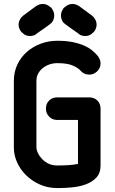

<svg xmlns="http://www.w3.org/2000/svg" viewBox="-20 -940 579 970"><path d="M475 -656Q488 -638 488 -620Q488 -594 468 -577Q451 -563 431 -563Q404 -563 387 -583Q376 -596 348.5 -608.5Q321 -621 269 -621Q249 -621 230 -614.5Q211 -608 196.5 -596.5Q182 -585 173 -568.5Q164 -552 164 -531V-194Q164 -184 170.5 -169Q177 -154 190 -139.5Q203 -125 222.5 -114.5Q242 -104 269 -104Q297 -104 323.5 -105.5Q350 -107 374 -112V-334H269Q244 -334 228 -351Q212 -368 212 -391Q212 -416 228 -432Q244 -448 269 -448H431Q456 -448 472 -432Q488 -416 488 -391V-104Q488 -65 466.5 -42.5Q445 -20 413 -8.5Q381 3 345 6.5Q309 10 281 10H269Q221 10 181 -8Q141 -26 111.5 -55Q82 -84 66 -120.5Q50 -157 50 -194V-531Q50 -577 68 -614.5Q86 -652 116.5 -678.5Q147 -705 186.5 -719.5Q226 -734 269 -734Q313 -734 346 -727.5Q379 -721 404 -710Q429 -699 446 -685Q463 -671 475 -656ZM445 -861 449 -857Q451 -855 452.5 -854Q454 -853 455 -851Q468 -834 468 -816Q468 -798 457 -782L451 -776Q447 -772 443 -770L446 -771Q431 -758 410 -758Q402 -758 393 -760.5Q384 -763 376 -770H377L344 -793L312 -816L309 -819Q305 -821 300 -826Q288 -843 288 -862Q288 -879 299 -895L298 -894Q301 -899 302.5 -900.5Q304 -902 307 -904Q308 -905 308.5 -905Q309 -905 310 -906Q326 -920 346 -920Q363 -920 380 -909ZM162 -909Q179 -920 196 -920Q216 -920 232 -906Q233 -905 233.5 -905Q234 -905 235 -904Q238 -902 239.5 -900.5Q241 -899 244 -894L243 -895Q254 -879 254 -862Q254 -843 242 -826Q237 -821 233 -819L230 -816L198 -793L165 -770H166Q158 -763 149 -760.5Q140 -758 132 -758Q111 -758 96 -771L99 -770Q95 -772 91 -776L85 -782Q74 -798 74 -816Q74 -834 87 -851Q88 -853 89.5 -854Q91 -855 93 -857L97 -861Z"/></svg>

Font: VDS
Style: Bold
Weight: 700
Designer: artmaker
Foundry: artmaker
Version: Version 1.000 2009 initial release